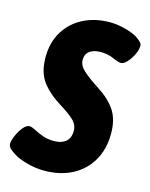

<svg xmlns="http://www.w3.org/2000/svg" viewBox="-124 -778 668 857"><g transform="rotate(15 210.5 -350.0)"><path d="M163 8Q130 8 96 0Q62 -8 36 -20Q15 -31 0.5 -43Q-14 -55 -14 -69Q-14 -83 -4 -106.5Q6 -130 21 -148.5Q36 -167 51 -167Q60 -167 77 -158Q94 -149 118 -140Q142 -131 172 -131Q206 -131 226 -147.5Q246 -164 246 -198Q246 -226 223.5 -247Q201 -268 162 -292Q103 -328 71 -370.5Q39 -413 39 -483Q39 -552 70 -602.5Q101 -653 155 -680.5Q209 -708 277 -708Q310 -708 345.5 -699Q381 -690 405 -676Q414 -670 424.5 -660.5Q435 -651 435 -642Q435 -624 424.5 -601.5Q414 -579 398.5 -562Q383 -545 370 -545Q358 -545 331.5 -557Q305 -569 272 -569Q239 -569 220.5 -555Q202 -541 202 -514Q202 -489 227 -466Q252 -443 300 -412Q355 -377 382.5 -335.5Q410 -294 410 -229Q410 -157 379 -103.5Q348 -50 292.5 -21Q237 8 163 8Z"/></g></svg>

Font: Asap Condensed Condensed ExtraBold
Style: Italic
Weight: 800
Width: 3
Italic angle: -6°
Designer: Pablo Cosgaya
Foundry: Omnibus-Type
Version: Version 3.001; ttfautohint (v1.8.4.7-5d5b)